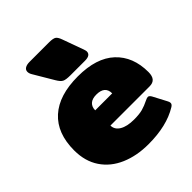

<svg xmlns="http://www.w3.org/2000/svg" viewBox="-204 -855 999 999"><g transform="rotate(-45 296.0 -355.5)"><path d="M204 -564 140 -672Q132 -685 132 -697Q132 -711 144 -718.5Q156 -726 177 -726H320Q351 -726 361.5 -718Q372 -710 380 -687L422 -571Q426 -559 426 -554Q426 -526 385 -526H278Q244 -526 231 -533Q218 -540 204 -564ZM15 -236Q15 -362 88.5 -428.5Q162 -495 301 -495Q437 -495 507 -429.5Q577 -364 577 -251Q577 -222 565 -208Q553 -194 528 -194H240Q240 -164 269 -146.5Q298 -129 349 -129Q388 -129 412 -135.5Q436 -142 464 -156Q476 -162 483 -162Q492 -162 500 -148L539 -74Q545 -64 545 -56Q545 -45 531 -37Q446 15 312 15Q226 15 158.5 -14Q91 -43 53 -99.5Q15 -156 15 -236ZM365 -306Q365 -360 302 -360Q271 -360 255.5 -345.5Q240 -331 240 -306Z"/></g></svg>

Font: Mitr
Style: Bold
Weight: 700
Designer: Thanarat Vachiruckul
Foundry: Cadson Demak
Version: Version 1.002